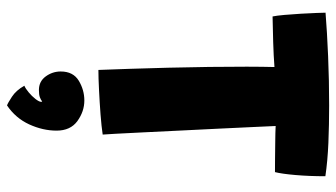

<svg xmlns="http://www.w3.org/2000/svg" viewBox="-230 -476 980 560"><g transform="rotate(90 260.0 -196.0)"><path d="M28 -501Q25.5 -513 23.5 -535.8Q21.5 -558.5 20 -583.8Q18.5 -609 17.8 -629Q17 -649 17 -655.5Q73 -660 144 -663Q215 -666 288 -666Q343.5 -666 396.8 -663.8Q450 -661.5 494 -655Q494 -608 490.5 -567.8Q487 -527.5 482 -508Q470 -508 445.2 -508.2Q420.5 -508.5 393.5 -508.8Q366.5 -509 347.5 -510Q348.5 -488.5 350.5 -444.5Q352.5 -400.5 355.2 -345Q358 -289.5 360.8 -232Q363.5 -174.5 366 -124.8Q368.5 -75 370.2 -42.5Q372 -10 372.5 -5.5Q349.5 -2 313.5 0.8Q277.5 3.5 242 5.2Q206.5 7 184 7Q182.5 -29.5 180.8 -82.5Q179 -135.5 177.5 -195.8Q176 -256 175.2 -316Q174.5 -376 174.5 -426Q174.5 -449.5 174.8 -469.8Q175 -490 175.5 -506.5Q142.5 -504 103.5 -502.8Q64.5 -501.5 28 -501ZM287.5 273.5Q281 271.5 262.2 259.2Q243.5 247 230 223Q238.5 219.5 249.5 210.2Q260.5 201 268.5 190.8Q276.5 180.5 277 174.5Q277 172 276 171Q271 175 263.5 177.8Q256 180.5 242.5 180.5Q217.5 180.5 203 160.8Q188.5 141 188.5 117Q188.5 80.5 215.5 64.2Q242.5 48 273 48Q305 48 333 68.2Q361 88.5 361 129Q361 169 342.8 208.8Q324.5 248.5 287.5 273.5Z"/></g></svg>

Font: Grandstander ExtraBold
Style: Regular
Weight: 800
Designer: Tyler Finck
Foundry: Etcetera Type Co
Version: Version 1.200; ttfautohint (v1.8.3)